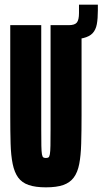

<svg xmlns="http://www.w3.org/2000/svg" viewBox="-20 -796 440 824"><path d="M197 -626V-688H275Q301 -688 310 -699.5Q319 -711 319 -740V-776H400V-752Q400 -716 395.5 -692Q391 -668 377.5 -653.5Q364 -639 337 -632.5Q310 -626 264 -626ZM177 8Q132 8 103 -2Q74 -12 58 -34Q42 -56 34.5 -92Q27 -128 25.5 -180Q24 -232 24 -302V-688H157V-242Q157 -196 157.5 -170.5Q158 -145 160 -134Q162 -123 166 -120.5Q170 -118 177 -118Q184 -118 188 -120.5Q192 -123 194 -134Q196 -145 196.5 -170.5Q197 -196 197 -242V-688H330V-302Q330 -232 328.5 -180Q327 -128 320 -92Q313 -56 296.5 -34Q280 -12 251.5 -2Q223 8 177 8Z"/></svg>

Font: Saira UltraCondensed Black
Style: Regular
Weight: 900
Width: 1
Designer: Hector Gatti with collaboration of the Omnibus-Type team
Foundry: Omnibus-Type
Version: Version 1.101